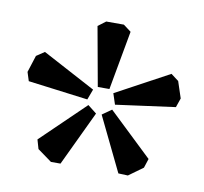

<svg xmlns="http://www.w3.org/2000/svg" viewBox="-53 -892 522 492"><g transform="rotate(10 208.0 -646.5)"><path d="M193.8 -667 166 -820.8 186 -835.9H231.9L252 -820.8L224.1 -667ZM240.2 -616.2 354 -507.8 346.2 -483.9 309.1 -457 284.2 -458 215.8 -599.1ZM201.2 -599.1 133.8 -457H108.9L71.8 -483.9L64.9 -507.8L178.2 -617.2ZM235.8 -658.2 374 -732.9 394 -717.8 408.2 -674.8 399.9 -650.9 245.1 -629.9ZM172.9 -630.9 17.1 -650.9 9.8 -673.8 23.9 -717.8 44.9 -731.9 183.1 -658.2Z"/></g></svg>

Font: Amethysta
Style: Regular
Weight: 400
Designer: Konstantin Vinogradov, Alexei Vanyashin
Foundry: Cyreal (www.cyreal.org)
Version: Version 1.003